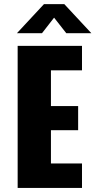

<svg xmlns="http://www.w3.org/2000/svg" viewBox="-20 -926 490 946"><path d="M67 0V-700H384V-579.5H231V-403.5H365V-284.5H231V-120.5H384V0ZM63.5 -762.5 196.5 -905.5H297L430 -762.5H306.5L246.5 -839L187 -762.5Z"/></svg>

Font: Trispace Condensed
Style: Bold
Weight: 700
Width: 3
Designer: Tyler Finck
Foundry: Etcetera Type Company
Version: Version 1.210; ttfautohint (v1.8.3)